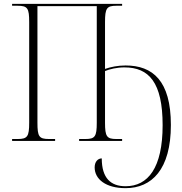

<svg xmlns="http://www.w3.org/2000/svg" viewBox="-20 -734 949 1000"><path d="M634 246C770 246 870 149 870 -83C870 -314 775 -393 634 -393C593 -393 555 -385 527 -375V-619C527 -691 536 -704 586 -704H616V-714H43V-704H72C124 -704 132 -691 132 -619V-95C132 -23 123 -10 72 -10H43V0H267V-10H235C183 -10 175 -23 175 -95V-702H484V-95C484 -23 475 -10 425 -10H392V0H616V-10H586C536 -10 527 -23 527 -95V-364C552 -374 588 -383 628 -383C756 -383 827 -304 827 -82C827 140 751 236 634 236C557 236 510 194 510 91C490 91 473 108 473 138C473 199 531 246 634 246Z"/></svg>

Font: Noto Serif Display SemiCondensed ExtraLight
Style: Regular
Weight: 200
Width: 4
Designer: Monotype Design Team
Foundry: Monotype Imaging Inc.
Version: Version 2.009